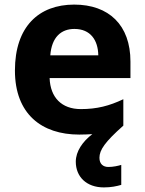

<svg xmlns="http://www.w3.org/2000/svg" viewBox="-20 -576 631 836"><path d="M413 111C413 77 437 42 517 -29V-144C456 -115 402 -101 332 -101C248 -101 199 -152 196 -236H548V-308C548 -467 454 -556 303 -556C149 -556 45 -460 45 -269C45 -80 161 10 325 10C346 10 365 9 382 8C340 40 310 83 310 128C310 194 357 240 432 240C464 240 487 235 508 229V142C495 146 473 151 452 151C429 151 413 138 413 111ZM304 -450C374 -450 407 -401 408 -335H199C205 -414 246 -450 304 -450Z"/></svg>

Font: Noto Kufi Arabic
Style: Bold
Weight: 700
Designer: Monotype Design Team, David Williams, Khaled Hosny
Foundry: Google LLC
Version: Version 2.109